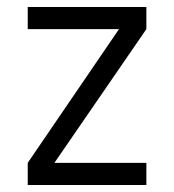

<svg xmlns="http://www.w3.org/2000/svg" viewBox="-20 -527 496 547"><path d="M397 -444 135 -63H397V0H59V-63L319 -444H59V-507H397Z"/></svg>

Font: D-DIN
Style: Regular
Weight: 400
Designer: Charles Nix
Foundry: Datto Inc.
Version: Version 1.00